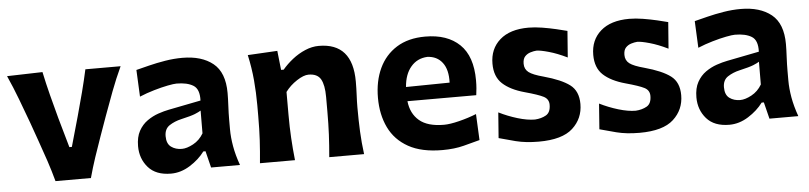

<svg xmlns="http://www.w3.org/2000/svg" viewBox="-39 -762 4102 973"><g transform="rotate(-5 2011.5 -275.5)"><path d="M211.4 0Q197.3 -52.2 179.7 -105.2Q162.1 -158.2 144 -208.5L109.4 -306.2Q86.9 -367.2 63.7 -429Q40.5 -490.7 13.2 -551.3L193.8 -556.2Q206.5 -496.1 221.7 -436.8Q236.8 -377.4 253.4 -316.9L296.4 -165.5H309.1L352.1 -317.4Q369.1 -378.9 384.3 -437Q399.4 -495.1 411.6 -551.3H590.8Q562.5 -490.2 539.1 -428.2Q515.6 -366.2 493.7 -305.2L458.5 -206.5Q439.9 -154.8 422.9 -103.5Q405.8 -52.2 391.6 0Z M798.3 13.2Q721.7 13.2 682.6 -31.5Q643.6 -76.2 643.6 -139.6Q643.6 -186 660.6 -217Q677.7 -248 704.6 -266.8Q731.4 -285.6 761 -295.7Q790.5 -305.7 815.4 -310.5L979 -342.8Q981.4 -400.9 950.4 -419.9Q919.4 -439 865.2 -439Q851.6 -439 820.1 -432.9Q788.6 -426.8 750 -415.5Q711.4 -404.3 675.3 -389.2L668.9 -525.4Q695.8 -532.2 734.9 -542Q773.9 -551.8 818.4 -559.1Q862.8 -566.4 905.8 -566.4Q1003.9 -566.4 1061.5 -520Q1119.1 -473.6 1119.1 -369.1Q1119.1 -342.3 1117.2 -304Q1115.2 -265.6 1115.2 -233.9V-184.6Q1115.2 -143.6 1123.3 -97.7Q1131.3 -51.8 1149.9 0H1002.9L981.9 -84.5H970.7Q941.9 -45.4 895.3 -16.1Q848.6 13.2 798.3 13.2ZM863.8 -106.9Q889.2 -106.9 921.9 -124.5Q954.6 -142.1 974.6 -176.3L975.1 -292Q964.4 -285.2 944.6 -277.1Q924.8 -269 873.5 -257.3Q839.4 -249.5 813.2 -232.4Q787.1 -215.3 787.1 -178.2Q787.1 -139.6 809.6 -123.3Q832 -106.9 863.8 -106.9Z M1251.5 0Q1257.3 -59.6 1260.5 -115.2Q1263.7 -170.9 1263.7 -239.7V-294.4Q1263.7 -356.9 1258.1 -421.4Q1252.4 -485.8 1237.8 -551.3L1388.7 -559.6L1399.4 -461.9H1412.6Q1435.1 -488.8 1465.3 -512.7Q1495.6 -536.6 1530.5 -551.5Q1565.4 -566.4 1600.1 -566.4Q1771.5 -566.4 1771.5 -370.1Q1771.5 -334.5 1769.8 -300.8Q1768.1 -267.1 1768.1 -239.7Q1768.1 -170.9 1770.8 -115.2Q1773.4 -59.6 1781.2 0H1604Q1609.4 -59.6 1612.1 -114.3Q1614.7 -168.9 1614.7 -231.4V-305.7Q1614.7 -366.2 1597.7 -396Q1580.6 -425.8 1535.6 -425.8Q1510.7 -425.8 1475.6 -402.8Q1440.4 -379.9 1417 -348.1V-231.4Q1417 -168.9 1420.2 -114.3Q1423.3 -59.6 1429.7 0Z M2179.2 14.2Q2073.2 14.2 2006.3 -23.2Q1939.5 -60.5 1907.7 -126.5Q1876 -192.4 1876 -277.8Q1876 -362.3 1906.2 -427.2Q1936.5 -492.2 1995.6 -529.3Q2054.7 -566.4 2141.6 -566.4Q2253.4 -566.4 2316.2 -506.1Q2378.9 -445.8 2378.9 -323.2Q2378.9 -300.8 2377.4 -283Q2376 -265.1 2373.5 -248H2023.4Q2030.3 -184.6 2072.5 -148.7Q2114.7 -112.8 2197.8 -112.8Q2228 -112.8 2275.1 -124.5Q2322.3 -136.2 2363.8 -152.8L2370.1 -20Q2335.9 -10.7 2288.1 1.7Q2240.2 14.2 2179.2 14.2ZM2244.6 -323.2Q2247.1 -389.2 2219.7 -425Q2192.4 -460.9 2143.1 -462.9Q2091.8 -460.4 2059.6 -422.6Q2027.3 -384.8 2022.5 -320.3Z M2668.9 14.2Q2602.5 14.2 2551.8 1.2Q2501 -11.7 2467.3 -21.5L2477.1 -151.4Q2522 -128.9 2571.5 -114Q2621.1 -99.1 2659.2 -99.1Q2691.9 -101.1 2715.8 -114.7Q2739.7 -128.4 2739.7 -167.5Q2739.7 -196.3 2713.6 -209.7Q2687.5 -223.1 2619.6 -241.7Q2546.9 -261.7 2508.1 -297.6Q2469.2 -333.5 2469.2 -399.4Q2469.2 -475.1 2520.8 -520.5Q2572.3 -565.9 2666.5 -565.9Q2699.2 -565.9 2736.3 -559.8Q2773.4 -553.7 2806.9 -545.9Q2840.3 -538.1 2862.3 -532.2L2852.1 -397.9Q2801.8 -422.4 2759.3 -434.3Q2716.8 -446.3 2696.8 -446.3Q2682.6 -445.3 2666 -440.2Q2649.4 -435.1 2637.9 -422.6Q2626.5 -410.2 2626.5 -385.7Q2626.5 -357.9 2647.2 -342Q2668 -326.2 2721.7 -312Q2810.5 -287.6 2853 -255.6Q2895.5 -223.6 2895.5 -157.7Q2895.5 -84 2842 -34.9Q2788.6 14.2 2668.9 14.2Z M3181.6 14.2Q3115.2 14.2 3064.5 1.2Q3013.7 -11.7 2980 -21.5L2989.7 -151.4Q3034.7 -128.9 3084.2 -114Q3133.8 -99.1 3171.9 -99.1Q3204.6 -101.1 3228.5 -114.7Q3252.4 -128.4 3252.4 -167.5Q3252.4 -196.3 3226.3 -209.7Q3200.2 -223.1 3132.3 -241.7Q3059.6 -261.7 3020.8 -297.6Q2981.9 -333.5 2981.9 -399.4Q2981.9 -475.1 3033.4 -520.5Q3085 -565.9 3179.2 -565.9Q3211.9 -565.9 3249 -559.8Q3286.1 -553.7 3319.6 -545.9Q3353 -538.1 3375 -532.2L3364.7 -397.9Q3314.5 -422.4 3272 -434.3Q3229.5 -446.3 3209.5 -446.3Q3195.3 -445.3 3178.7 -440.2Q3162.1 -435.1 3150.6 -422.6Q3139.2 -410.2 3139.2 -385.7Q3139.2 -357.9 3159.9 -342Q3180.7 -326.2 3234.4 -312Q3323.2 -287.6 3365.7 -255.6Q3408.2 -223.6 3408.2 -157.7Q3408.2 -84 3354.7 -34.9Q3301.3 14.2 3181.6 14.2Z M3638.7 13.2Q3562 13.2 3522.9 -31.5Q3483.9 -76.2 3483.9 -139.6Q3483.9 -186 3501 -217Q3518.1 -248 3544.9 -266.8Q3571.8 -285.6 3601.3 -295.7Q3630.9 -305.7 3655.8 -310.5L3819.3 -342.8Q3821.8 -400.9 3790.8 -419.9Q3759.8 -439 3705.6 -439Q3691.9 -439 3660.4 -432.9Q3628.9 -426.8 3590.3 -415.5Q3551.8 -404.3 3515.6 -389.2L3509.3 -525.4Q3536.1 -532.2 3575.2 -542Q3614.3 -551.8 3658.7 -559.1Q3703.1 -566.4 3746.1 -566.4Q3844.2 -566.4 3901.9 -520Q3959.5 -473.6 3959.5 -369.1Q3959.5 -342.3 3957.5 -304Q3955.6 -265.6 3955.6 -233.9V-184.6Q3955.6 -143.6 3963.6 -97.7Q3971.7 -51.8 3990.2 0H3843.3L3822.3 -84.5H3811Q3782.2 -45.4 3735.6 -16.1Q3689 13.2 3638.7 13.2ZM3704.1 -106.9Q3729.5 -106.9 3762.2 -124.5Q3794.9 -142.1 3814.9 -176.3L3815.4 -292Q3804.7 -285.2 3784.9 -277.1Q3765.1 -269 3713.9 -257.3Q3679.7 -249.5 3653.6 -232.4Q3627.4 -215.3 3627.4 -178.2Q3627.4 -139.6 3649.9 -123.3Q3672.4 -106.9 3704.1 -106.9Z"/></g></svg>

Font: Pinar Bold
Style: Regular
Weight: 700
Designer: Amin Abedi
Version: Version 3.000